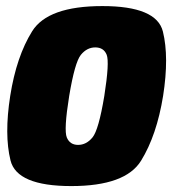

<svg xmlns="http://www.w3.org/2000/svg" viewBox="-20 -624 588 648"><path d="M220.5 4Q403.5 4 456.2 -81.8Q509 -167.5 530.5 -300.5Q551 -431.5 529.8 -517.5Q508.5 -603.5 325.5 -603.5Q141.5 -603.5 88.5 -518.5Q35.5 -433.5 14.5 -300.5Q-6 -169 15.5 -82.5Q37 4 220.5 4ZM243.5 -135Q216 -135 205.5 -160Q195 -185 213.5 -300Q232.5 -414 253 -439Q273.5 -464 301.5 -464Q330 -464 340 -439.2Q350 -414.5 332 -300Q313 -185.5 292.2 -160.2Q271.5 -135 243.5 -135Z"/></svg>

Font: Anybody Condensed Black
Style: Italic
Weight: 900
Width: 3
Italic angle: -10°
Version: Version 1.113;gftools[0.9.25]